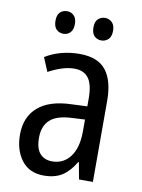

<svg xmlns="http://www.w3.org/2000/svg" viewBox="-83 -831 626 847"><g transform="rotate(10 230.0 -407.0)"><path d="M236 -597Q318 -597 354.5 -550.5Q391 -504 391 -414V-51H329L315 -126H312Q287 -83 254.5 -62Q222 -41 172 -41Q107 -41 72.5 -86.5Q38 -132 38 -201Q38 -280 89 -324.5Q140 -369 239 -372L309 -375V-410Q309 -473 288 -501Q267 -529 225 -529Q197 -529 168 -519.5Q139 -510 109 -494L83 -556Q115 -576 154 -586.5Q193 -597 236 -597ZM252 -313Q183 -310 153 -282Q123 -254 123 -202Q123 -154 143 -131.5Q163 -109 198 -109Q248 -109 278.5 -149Q309 -189 309 -264V-316ZM105 -723Q105 -749 117.5 -761Q130 -773 149 -773Q167 -773 179.5 -760.5Q192 -748 192 -723Q192 -697 179.5 -684.5Q167 -672 149 -672Q130 -672 117.5 -684.5Q105 -697 105 -723ZM275 -723Q275 -749 288 -761Q301 -773 319 -773Q337 -773 350 -760.5Q363 -748 363 -723Q363 -697 350 -684.5Q337 -672 319 -672Q300 -672 287.5 -684.5Q275 -697 275 -723Z"/></g></svg>

Font: Noto Sans Tamil UI Condensed
Style: Regular
Weight: 400
Width: 3
Designer: Jelle Bosma - Monotype Design Team
Foundry: Monotype Imaging Inc.
Version: Version 2.004; ttfautohint (v1.8.4.7-5d5b)